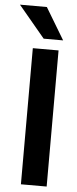

<svg xmlns="http://www.w3.org/2000/svg" viewBox="-88 -883 367 914"><g transform="rotate(5 95.0 -426.0)"><path d="M-30.5 -851.5H98L189 -700H96ZM48.5 -650.5H171.5V0H48.5Z"/></g></svg>

Font: Overused Grotesk SemiBold
Style: Regular
Weight: 610
Version: Version 0.004